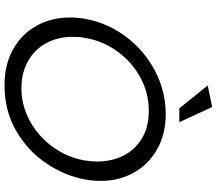

<svg xmlns="http://www.w3.org/2000/svg" viewBox="-76 -894 984 873"><g transform="rotate(90 416.5 -458.0)"><path d="M797 -354Q803 -390 803 -423Q803 -507 765.5 -574Q728 -641 659 -680Q590 -719 499 -719Q395 -719 302 -670Q209 -621 146.5 -537Q84 -453 66 -352Q60 -318 60 -284Q60 -199 98 -131Q136 -63 205.5 -24.5Q275 14 368 14Q484 14 575.5 -39Q667 -92 723.5 -176.5Q780 -261 797 -354ZM715 -407Q715 -382 710 -350Q696 -271 648.5 -205.5Q601 -140 531 -101.5Q461 -63 382 -63Q311 -63 258 -93Q205 -123 176.5 -176Q148 -229 148 -296Q148 -329 153 -354Q167 -434 214.5 -499.5Q262 -565 332.5 -603.5Q403 -642 484 -642Q560 -642 612 -609.5Q664 -577 689.5 -524Q715 -471 715 -407ZM473 -781H536L467 -930L369 -910Z"/></g></svg>

Font: Geom Light
Style: Italic
Weight: 300
Italic angle: -10°
Version: Version 1.102